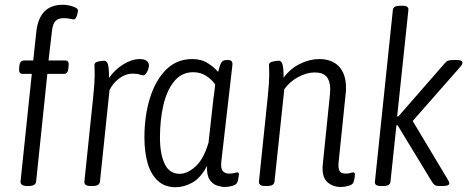

<svg xmlns="http://www.w3.org/2000/svg" viewBox="-20 -776 1971 803"><path d="M94 2Q64 2 66 -18L113 -467H74Q58 -467 60 -490L61 -500Q63 -523 81 -523H119L132 -644Q145 -756 242 -756Q263 -756 284.5 -749Q306 -742 306 -732Q306 -723 301 -709Q296 -695 289 -695Q283 -695 272.5 -697.5Q262 -700 245 -700Q223 -700 211.5 -687.5Q200 -675 197 -644L183 -523H253Q270 -523 267 -500L266 -490Q264 -467 247 -467H178L131 -16Q129 2 98 2Z M359 2Q331 2 333 -17L370 -373Q373 -401 374.5 -424.5Q376 -448 376 -462Q376 -479 375.5 -489Q375 -499 375 -505Q375 -515 390 -518.5Q405 -522 416 -522Q427 -522 431.5 -506.5Q436 -491 436 -450Q460 -485 496 -507Q532 -529 565 -529Q582 -529 592.5 -522Q603 -515 603 -502Q602 -488 594.5 -474.5Q587 -461 580 -461Q573 -461 563.5 -464.5Q554 -468 535 -468Q505 -468 478.5 -448Q452 -428 438 -399L398 -16Q396 2 367 2Z M715 7Q669 7 640 -20Q611 -47 597.5 -93.5Q584 -140 584 -201Q584 -291 607 -365.5Q630 -440 674.5 -484.5Q719 -529 784 -529Q822 -529 849.5 -511.5Q877 -494 892 -475Q900 -506 906.5 -515.5Q913 -525 928 -525H932Q945 -525 949 -519.5Q953 -514 952 -504L906 -104Q902 -72 911.5 -61Q921 -50 938 -50Q952 -50 960 -52.5Q968 -55 973 -55Q980 -55 979 -43Q978 -35 976 -25Q974 -15 971 -11Q967 -3 951 1.5Q935 6 920 6Q906 6 887.5 0Q869 -6 856.5 -25Q844 -44 846 -82Q818 -30 783 -11.5Q748 7 715 7ZM732 -49Q763 -49 797 -79Q831 -109 852 -179L873 -367Q875 -380 877 -395.5Q879 -411 880 -423Q866 -443 842.5 -458.5Q819 -474 788 -474Q740 -474 709 -436.5Q678 -399 663.5 -337Q649 -275 649 -200Q649 -133 668.5 -91Q688 -49 732 -49Z M1406 6Q1370 6 1347.5 -16Q1325 -38 1330 -89L1360 -382Q1360 -388 1360.5 -393Q1361 -398 1361 -403Q1361 -437 1346 -455Q1331 -473 1296 -473Q1263 -473 1227.5 -454Q1192 -435 1169 -403L1128 -16Q1126 2 1097 2H1089Q1061 2 1063 -17L1100 -373Q1103 -401 1104.5 -424.5Q1106 -448 1106 -462Q1106 -479 1105.5 -489Q1105 -499 1105 -505Q1105 -515 1120.5 -518.5Q1136 -522 1146 -522Q1158 -522 1162 -504.5Q1166 -487 1166 -460Q1166 -455 1166 -451Q1194 -489 1234.5 -509Q1275 -529 1315 -529Q1369 -529 1398 -497.5Q1427 -466 1427 -410Q1427 -405 1427 -399Q1427 -393 1426 -387L1396 -96Q1394 -72 1400 -61Q1406 -50 1426 -50Q1438 -50 1445.5 -52.5Q1453 -55 1459 -55Q1465 -55 1464 -43Q1464 -35 1461.5 -25Q1459 -15 1457 -11Q1453 -3 1436.5 1.5Q1420 6 1406 6Z M1574 2Q1559 2 1553 -2.5Q1547 -7 1548 -16L1623 -734Q1624 -752 1654 -752H1662Q1677 -752 1683 -747.5Q1689 -743 1688 -734L1641 -289H1646L1838 -509Q1846 -519 1853.5 -522Q1861 -525 1875 -525H1891Q1915 -525 1914 -513Q1914 -506 1902 -493L1706 -270L1851 -28Q1860 -14 1859 -9Q1859 2 1830 2H1815Q1804 2 1798.5 -2Q1793 -6 1787 -15L1643 -252H1638L1613 -16Q1612 2 1582 2Z"/></svg>

Font: Asap Condensed Condensed Light
Style: Italic
Weight: 300
Width: 3
Italic angle: -6°
Designer: Pablo Cosgaya
Foundry: Omnibus-Type
Version: Version 3.001; ttfautohint (v1.8.4.7-5d5b)